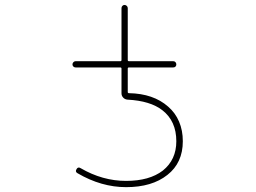

<svg xmlns="http://www.w3.org/2000/svg" viewBox="-20 -773 1040 780"><path d="M492.2 -12.7Q391.6 -12.7 294.9 -69.3Q284.2 -75.2 291 -85.9Q296.9 -96.7 307.6 -89.8Q396.5 -38.1 492.2 -38.1Q586.9 -38.1 641.6 -80.1Q696.3 -124 696.3 -199.2Q696.3 -281.2 639.6 -325.2Q590.8 -363.3 498 -368.2Q487.3 -369.1 480.5 -376.5Q473.6 -383.8 473.6 -393.6V-494.1Q473.6 -499 468.8 -499H287.1Q282.2 -499 278.3 -502.4Q274.4 -505.9 274.4 -511.2Q274.4 -516.6 278.3 -520.5Q282.2 -524.4 287.1 -524.4H468.8Q473.6 -524.4 473.6 -529.3V-740.2Q473.6 -745.1 477.1 -749Q480.5 -752.9 485.8 -752.9Q491.2 -752.9 495.1 -749Q499 -745.1 499 -740.2V-529.3Q499 -524.4 503.9 -524.4H683.6Q689.5 -524.4 692.9 -520.5Q696.3 -516.6 696.3 -511.2Q696.3 -505.9 692.9 -502.4Q689.5 -499 683.6 -499H503.9Q499 -499 499 -494.1V-399.4Q499 -394.5 503.9 -394.5Q603.5 -392.6 663.1 -339.8Q692.4 -314.5 707.5 -278.8Q722.7 -243.2 722.7 -199.2Q722.7 -155.3 707 -121.1Q691.4 -86.9 660.2 -62.5Q597.7 -12.7 492.2 -12.7Z"/></svg>

Font: Rounded-L Mgen+ 2m thin
Style: Regular
Weight: 100
Designer: [Source Han Sans]
Ryoko NISHIZUKA  (kana & ideographs); Paul D. Hunt (Latin, Greek & Cyrillic); Wenlong ZHANG  (bopomofo
Version: Version 1.059.20150602